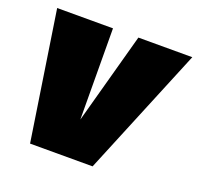

<svg xmlns="http://www.w3.org/2000/svg" viewBox="-100 -645 780 753"><g transform="rotate(20 290.0 -268.0)"><path d="M580 -536 359 0H98L16 -536H249L251 -156L355 -536Z"/></g></svg>

Font: Fira Sans Ultra
Style: Italic
Weight: 950
Italic angle: -8°
Designer: Carrois Corporate & Edenspiekermann AG
Foundry: Carrois Corporate GbR & Edenspiekermann AG
Version: Version 4.203;PS 004.203;hotconv 1.0.88;makeotf.lib2.5.64775